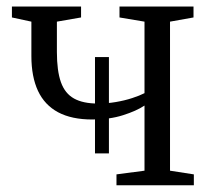

<svg xmlns="http://www.w3.org/2000/svg" viewBox="-20 -552 627 572"><path d="M327 0V-32.5L410.5 -43.5V-237.5Q386.5 -221.5 346.5 -208.8Q306.5 -196 255 -196Q193.5 -196 153.2 -217.5Q113 -239 93.2 -281.2Q73.5 -323.5 73.5 -385V-487.5L15.5 -500V-532.5H221.5V-500L149.5 -487.5V-397Q149.5 -341 161.5 -307.2Q173.5 -273.5 200.5 -258.5Q227.5 -243.5 272 -243.5Q298.5 -243.5 325 -248Q351.5 -252.5 373.8 -259.8Q396 -267 410.5 -274.5V-487.5L336 -500V-532.5H556.5V-500L486.5 -487.5V-43.5L557.5 -32.5V0ZM263 -95V-382H304.5V-95Z"/></svg>

Font: Merriweather 72pt Light
Style: Regular
Weight: 300
Version: Version 2.100